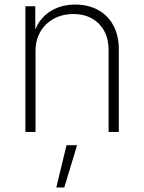

<svg xmlns="http://www.w3.org/2000/svg" viewBox="-20 -573 626 834"><path d="M134.3 -353C134.3 -448.2 205.1 -512.2 298.8 -512.2C390.1 -512.2 451.7 -451.2 451.7 -357.4V0H496.1V-359.9C496.1 -480.5 418.9 -553.2 307.6 -553.2C231.4 -553.2 164.6 -519.5 133.3 -445.3V-545.9H90.3V0H134.3ZM224.6 241.2H259.3L314.9 57.6H269Z"/></svg>

Font: Raveo ExtraLight
Style: Regular
Weight: 200
Designer: Jakub Foglar, Rasmus Andersson (Inter)
Foundry: Jakubfoglar.com
Version: Version 1.100;Glyphs 3.2.3 (3260)